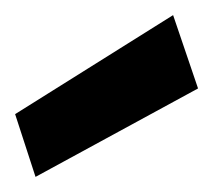

<svg xmlns="http://www.w3.org/2000/svg" viewBox="-20 -789 282 254"><path d="M27 -555 0 -638 209 -769 242 -672Z"/></svg>

Font: DM Sans 12pt
Style: Bold
Weight: 700
Version: Version 4.004;gftools[0.9.30]